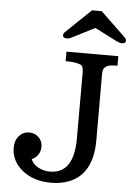

<svg xmlns="http://www.w3.org/2000/svg" viewBox="-63 -1024 751 1080"><g transform="rotate(5 312.0 -484.0)"><path d="M40.5 0ZM254.9 -52.2Q390.1 -52.2 390.1 -251.5V-625.5Q390.1 -657.2 377 -665Q353 -678.7 289.1 -678.7V-732.4H582V-678.7Q535.6 -678.7 521.5 -669.7Q507.3 -660.6 503.4 -650.4Q499.5 -640.1 499.5 -625.5L500 -251Q500 -58.1 364.7 -6.8Q320.8 9.8 267.6 9.8Q167 9.8 103.8 -42Q40.5 -93.8 40.5 -169.4Q40.5 -210 63.5 -235.6Q86.4 -261.2 120.1 -261.2Q153.8 -261.2 174.8 -239.3Q195.8 -217.3 195.8 -189.2Q195.8 -161.1 182.1 -141.6Q168.5 -122.1 147 -113.3Q158.7 -85 188.7 -68.6Q218.8 -52.2 254.9 -52.2ZM617.2 -823.7Q617.2 -806.6 593.8 -806.6Q581.1 -807.1 564.9 -815.4L439.5 -879.4L314 -815.4Q297.9 -807.1 285.2 -806.6Q261.7 -806.6 261.7 -823.7Q261.7 -831.5 269 -839.4L412.1 -976.6H466.8L609.9 -839.4Q617.2 -831.5 617.2 -823.7Z"/></g></svg>

Font: Arbutus Slab
Style: Regular
Weight: 400
Version: Version 1.002; ttfautohint (v0.92) -l 10 -r 16 -G 200 -x 7 -